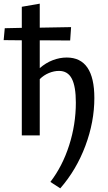

<svg xmlns="http://www.w3.org/2000/svg" viewBox="-42 -739 590 1048"><path d="M473 -204Q473 -74 424 57Q375 188 287 289L233 254Q299 168 335.5 54Q372 -60 372 -179Q372 -267 350 -309.5Q328 -352 280 -352Q253 -352 225 -340.5Q197 -329 175 -307V0H77V-519L-22 -520L-16 -585L77 -587V-702L175 -719V-588L346 -591L341 -518L175 -519V-367Q208 -396 246 -410.5Q284 -425 322 -425Q473 -425 473 -204Z"/></svg>

Font: Ysabeau Infant Semibold
Style: Regular
Weight: 600
Designer: Christian Thalmann (Catharsis Fonts)
Version: Version 0.003